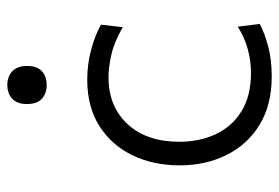

<svg xmlns="http://www.w3.org/2000/svg" viewBox="-142 -628 780 537"><g transform="rotate(-90 248.5 -360.0)"><path d="M302.5 9.5Q223 9.5 167.5 -24.5Q112 -58.5 83 -117Q54 -175.5 54 -248Q54 -321.5 82.2 -380Q110.5 -438.5 164 -472.5Q217.5 -506.5 293.5 -506.5Q337 -506.5 377.8 -495.5Q418.5 -484.5 447.5 -468L440.5 -407Q399 -431 363.8 -439Q328.5 -447 300.5 -447Q218.5 -447 169.2 -393.5Q120 -340 120 -249.5Q120 -192.5 141.2 -147Q162.5 -101.5 205.5 -75Q248.5 -48.5 312.5 -48.5Q346 -48.5 379 -57.5Q412 -66.5 442 -85.5L449.5 -24Q425.5 -11 388 -0.8Q350.5 9.5 302.5 9.5ZM278 -620Q255 -620 240.2 -633.5Q225.5 -647 225.5 -675Q225.5 -702.5 240.2 -716.2Q255 -730 279 -730Q303 -730 317.5 -715.8Q332 -701.5 332 -675Q332 -647 317.5 -633.5Q303 -620 278 -620Z"/></g></svg>

Font: Commissioner Light
Style: Regular
Weight: 300
Designer: Kostas Bartsokas
Foundry: Kostas Bartsokas
Version: Version 1.000; ttfautohint (v1.8.3)